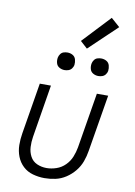

<svg xmlns="http://www.w3.org/2000/svg" viewBox="-105 -1047 785 1120"><g transform="rotate(10 288.0 -486.5)"><path d="M239 8Q271 8 303.5 1Q336 -6 365 -25Q394 -44 416 -71Q438 -98 449.5 -129.5Q461 -161 466 -193L522 -530H455L401 -203Q396 -174 384.5 -145.5Q373 -117 350.5 -94.5Q328 -72 298.5 -62Q269 -52 241 -52Q210 -52 183.5 -64Q157 -76 143.5 -101.5Q130 -127 128.5 -157Q127 -187 132 -218L183 -530H117L67 -227Q61 -192 61.5 -156.5Q62 -121 74.5 -89Q87 -57 111.5 -34Q136 -11 170 -1.5Q204 8 239 8ZM445 -633Q457 -633 468.5 -637Q480 -641 487.5 -651Q495 -661 497 -672Q499 -689 494.5 -705Q490 -721 476 -729Q462 -737 445 -737Q434 -737 422.5 -733.5Q411 -730 403.5 -719.5Q396 -709 394 -698Q391 -681 395.5 -665Q400 -649 414.5 -641Q429 -633 445 -633ZM245 -633Q257 -633 268.5 -637Q280 -641 287.5 -651Q295 -661 297 -672Q299 -689 294.5 -705Q290 -721 276 -729Q262 -737 245 -737Q234 -737 222.5 -733.5Q211 -730 203.5 -719.5Q196 -709 194 -698Q191 -681 195.5 -665Q200 -649 214.5 -641Q229 -633 245 -633ZM352 -779 516 -935 464 -981 310 -817Z"/></g></svg>

Font: Iosevka Sparkle Light
Style: Italic
Weight: 300
Italic angle: -9°
Designer: Belleve Invis
Foundry: Belleve Invis
Version: Version 4.5.0; ttfautohint (v1.8.3)